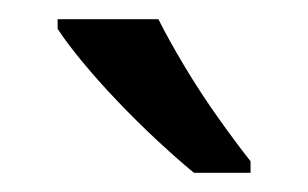

<svg xmlns="http://www.w3.org/2000/svg" viewBox="-20 -786 321 200"><path d="M145 -766Q156 -744 172.5 -716.5Q189 -689 207.5 -663Q226 -637 241 -618V-606H182Q165 -620 144 -639.5Q123 -659 102.5 -680.5Q82 -702 65.5 -722Q49 -742 40 -756V-766Z"/></svg>

Font: malayalam25
Style: Book
Weight: 400
Designer: Jelle Bosma - Monotype Design Team
Foundry: Monotype Imaging Inc.
Version: Version 2.003